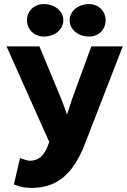

<svg xmlns="http://www.w3.org/2000/svg" viewBox="-20 -718 621 940"><path d="M78 56 48 185 65 191C85 198 106 202 135 202C269 202 337 122 387 9L581 -491H427L334 -236C326 -210 317 -185 308 -157C299 -183 289 -211 279 -236L173 -491H12L221 -23L213 -1C196 43 168 69 127 69C119 69 107 66 99 63ZM290 -619C290 -663 249 -698 195 -698C146 -698 112 -663 112 -619C112 -575 146 -539 195 -539C249 -539 290 -574 290 -619ZM497 -619C497 -663 463 -698 416 -698C362 -698 321 -663 321 -619C321 -574 362 -539 416 -539C464 -539 497 -574 497 -619Z"/></svg>

Font: Falling Sky
Style: ExBd
Weight: 400
Designer: Paul D. Hunt
Foundry: Adobe Systems Incorporated
Version: Version 1.02